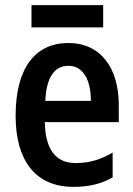

<svg xmlns="http://www.w3.org/2000/svg" viewBox="-20 -720 521 750"><path d="M383 -700H103V-613H383ZM247 -552C116 -552 41 -452 41 -268C41 -96 116 10 267 10C326 10 374 -1 420 -27V-124C370 -95 327 -83 275 -83C198 -83 157 -136 155 -243H444V-309C444 -455 373 -552 247 -552ZM247 -463C306 -463 335 -406 335 -326H157C161 -421 195 -463 247 -463Z"/></svg>

Font: Noto Sans Tamil Condensed SemiBold
Style: Regular
Weight: 600
Width: 3
Designer: Jelle Bosma - Monotype Design Team
Foundry: Monotype Imaging Inc.
Version: Version 2.004